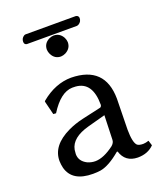

<svg xmlns="http://www.w3.org/2000/svg" viewBox="-132 -784 745 880"><g transform="rotate(-20 240.5 -343.5)"><path d="M332 -652.8H87.9Q75.7 -654.3 75.2 -668Q75.2 -685.1 89.4 -694.3Q93.8 -696.8 97.2 -696.8H341.8Q354.5 -695.3 356 -683.1Q356 -665 340.8 -655.8Q335.9 -653.3 332 -652.8ZM310.1 -225.1 225.1 -202.1Q138.2 -178.7 127.9 -122.6Q126.5 -112.3 126 -102.1Q126 -67.4 161.6 -49.3Q179.7 -41 200.2 -41Q240.7 -41.5 292 -80.1Q305.7 -91.8 306.2 -106ZM310.1 -47.9H306.2Q249.5 0 207 7.3Q190.4 9.8 169.9 9.8Q68.8 9.8 49.3 -64Q45.4 -80.1 44.9 -98.1Q44.9 -173.8 138.2 -218.3Q170.9 -233.9 210.9 -243.2L304.2 -264.2Q310.5 -268.1 311 -275.9Q311 -387.2 231 -393.6Q223.6 -394 214.8 -394Q157.2 -392.6 105 -309.1L91.8 -310.1L75.2 -377L78.1 -380.9Q147.9 -438.5 225.1 -439Q388.7 -436.5 390.1 -276.9Q390.1 -272.5 389.2 -231Q387.2 -144.5 387.2 -126Q387.7 -63.5 403.8 -47.9Q412.6 -40.5 433.1 -40.5Q445.8 -41 460 -45.9L467.8 -21Q438 9.8 388.2 9.8Q327.6 8.8 310.1 -47.9ZM165 -597.2Q165 -627.4 193.4 -642.1Q204.6 -647.5 215.8 -647.9Q246.1 -647.9 261.2 -619.6Q266.6 -608.4 267.1 -597.2Q267.1 -566.9 238.3 -551.8Q227.1 -546.4 215.8 -545.9Q185.5 -545.9 170.9 -574.7Q165.5 -585.9 165 -597.2Z"/></g></svg>

Font: Linux Biolinum O
Style: Regular
Weight: 400
Designer: Philipp H. Poll
Foundry: Philipp H. Poll
Version: Version 1.0.4